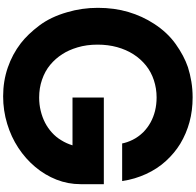

<svg xmlns="http://www.w3.org/2000/svg" viewBox="-32 -1208 1250 1226"><g transform="rotate(90 593.0 -595.0)"><path d="M1156 -633V-484Q1156 -404 1127 -330.5Q1098 -257 1046 -195Q994 -133 924 -87Q854 -41 771 -16Q686 10 595 10Q498 10 412 -19.5Q326 -49 256 -103Q198 -148 143 -221Q88 -294 58 -399Q30 -493 30 -595Q30 -700 56.5 -789.5Q83 -879 132 -954Q187 -1039 261.5 -1092Q336 -1145 409 -1170Q453 -1184 501.5 -1192Q550 -1200 602 -1200Q686 -1200 759.5 -1180Q833 -1160 898 -1121Q957 -1085 1007.5 -1030Q1058 -975 1091 -903Q1107 -868 1118.5 -830Q1130 -792 1136 -750H896Q890 -782 872.5 -817.5Q855 -853 824 -885Q768 -940 688 -960Q647 -970 602 -970Q545 -970 492 -952.5Q439 -935 398 -902Q313 -833 281 -718Q265 -660 265 -593Q265 -523 282.5 -465Q300 -407 326 -368Q353 -325 393.5 -291Q434 -257 490 -238Q542 -220 603 -220Q647 -220 688 -230Q729 -240 764 -258Q797 -275 826.5 -301.5Q856 -328 876 -362Q896 -394 908 -433H603V-633Z"/></g></svg>

Font: Boldonse
Style: Regular
Weight: 400
Designer: Universitype Foundry
Foundry: Universitype Foundry
Version: Version 1.000; ttfautohint (v1.8.4.7-5d5b)